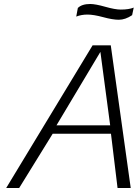

<svg xmlns="http://www.w3.org/2000/svg" viewBox="-20 -942 690 962"><path d="M532 -314 483 -682 263 -314ZM11 0 444 -715H535L635 0H569L536 -272H244L76 0ZM362 -859 370 -902Q390 -922 432 -922Q458 -922 507.5 -908Q557 -894 585 -894Q626 -894 650 -904L642 -866Q608 -843 575 -843Q545 -843 497 -856Q449 -869 418 -869Q388 -869 362 -859Z"/></svg>

Font: Afta sans
Style: Italic
Weight: 400
Italic angle: -12°
Designer: par.qink
Foundry: Oriol Esparraguera Font
Version: Version 1.000